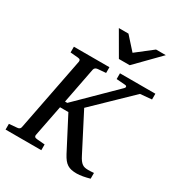

<svg xmlns="http://www.w3.org/2000/svg" viewBox="-229 -1058 1134 1216"><g transform="rotate(30 338.0 -450.0)"><path d="M607.9 -621.1 346.2 -368.2 484.9 -99.1Q494.1 -80.6 502.7 -69.1Q511.2 -57.6 520.5 -51Q529.8 -44.4 540.3 -42.2Q550.8 -40 564 -40Q573.2 -40 583.5 -40.5Q593.8 -41 606 -42V0Q582.5 6.8 557.1 11.5Q531.7 16.1 512.2 16.1Q490.2 16.1 473.9 12.7Q457.5 9.3 443.8 0.7Q430.2 -7.8 418.9 -22Q407.7 -36.1 396 -58.1L272.9 -294.9H211.9L167 -65.9Q165.5 -58.6 169.9 -53.2Q174.3 -47.9 187 -46.9L245.1 -42V0H-16.1V-42L42 -46.9Q63 -48.3 65.9 -65.9L170.9 -604Q172.4 -612.3 168.5 -617.7Q164.6 -623 151.9 -624L96.2 -628.9V-670.9H356V-628.9L296.9 -624Q287.1 -623 280.8 -618.4Q274.4 -613.8 272 -604L221.2 -341.8H237.8L503.9 -604Q510.3 -609.9 509 -616.5Q507.8 -623 497.1 -624L433.1 -628.9V-670.9H691.9V-628.9ZM460.9 -746.1H381.8L283.7 -915.5H354L437 -823.2L555.7 -915.5H627Z"/></g></svg>

Font: Charis SIL APac
Style: Italic
Weight: 400
Italic angle: -11°
Foundry: SIL International
Version: Version 5.000